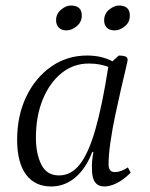

<svg xmlns="http://www.w3.org/2000/svg" viewBox="-20 -663 542 695"><path d="M165 12Q106 12 74 -31.5Q42 -75 42 -157Q42 -244 75 -313Q108 -382 165.5 -422Q223 -462 295 -462Q348 -462 387 -441L410 -462Q424 -462 433 -459Q442 -456 442 -446Q442 -442 435 -413Q428 -384 418 -340.5Q408 -297 397.5 -247.5Q387 -198 380 -150.5Q373 -103 373 -68Q373 -40 396 -40Q417 -40 443 -57L453 -38Q427 -12 402.5 0Q378 12 358 12Q313 12 313 -49Q312 -63 313.5 -79.5Q315 -96 318 -113H314Q291 -53 252.5 -20.5Q214 12 165 12ZM110 -164Q110 -107 129.5 -67.5Q149 -28 194 -28Q237 -28 268.5 -67.5Q300 -107 325 -193.5Q350 -280 372 -421Q359 -426 341.5 -429.5Q324 -433 301 -433Q246 -433 203 -398.5Q160 -364 135 -303.5Q110 -243 110 -164ZM396 -553Q376 -553 366.5 -563Q357 -573 357 -589Q357 -614 375.5 -628.5Q394 -643 410 -643Q450 -643 450 -607Q450 -582 431.5 -567.5Q413 -553 396 -553ZM221 -553Q203 -553 193 -563Q183 -573 183 -590Q183 -613 201 -628Q219 -643 236 -643Q276 -643 276 -607Q276 -583 257.5 -568Q239 -553 221 -553Z"/></svg>

Font: Petrona Light
Style: Italic
Weight: 300
Italic angle: -9°
Designer: Ringo R. Seeber
Foundry: Ringo R. Seeber
Version: Version 2.001; ttfautohint (v1.8.3)